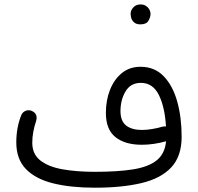

<svg xmlns="http://www.w3.org/2000/svg" viewBox="-20 -830 908 880"><path d="M54.7 -177.2Q54.7 -246.1 78.1 -303.7Q85 -317.9 99.4 -322.8Q113.8 -327.6 127.4 -320.8Q156.2 -307.1 144.5 -272Q137.7 -252.4 132.8 -226.8Q127.9 -201.2 127.9 -175.8Q127.9 -123.5 165 -94.5Q202.1 -65.4 266.8 -54Q331.5 -42.5 414.6 -42.5Q519 -42.5 589.8 -53.7Q660.6 -64.9 698.2 -95.2Q735.8 -125.5 741.2 -182.6Q684.1 -166.5 629.9 -166.5Q553.2 -166.5 509.3 -201.4Q465.3 -236.3 465.3 -312.5Q465.3 -370.1 484.1 -418Q502.9 -465.8 538.3 -494.9Q573.7 -523.9 624 -523.9Q689 -523.9 730.7 -480.2Q772.5 -436.5 792.5 -363.8Q812.5 -291 812.5 -203.1Q812.5 -113.8 765.1 -63Q717.8 -12.2 628.7 9Q539.6 30.3 414.6 30.3Q305.2 30.3 224.4 10.5Q143.6 -9.3 99.1 -54.9Q54.7 -100.6 54.7 -177.2ZM532.2 -320.8Q532.2 -274.9 558.3 -254.6Q584.5 -234.4 629.9 -234.4Q652.8 -234.4 678.5 -238.8Q704.1 -243.2 725.1 -249.5Q732.9 -251.5 740.7 -250Q735.8 -338.4 708.3 -394.3Q680.7 -450.2 625.5 -450.2Q578.6 -450.2 555.4 -411.1Q532.2 -372.1 532.2 -320.8ZM578.6 -766.1Q578.6 -782.7 591.1 -796.1Q603.5 -809.6 624 -809.6Q638.2 -809.6 647.7 -803.7Q657.2 -797.9 662.6 -789.6Q669.9 -778.3 669.9 -765.6Q669.9 -751.5 660.4 -734.9Q650.9 -718.3 623.5 -718.3Q605.5 -718.3 595.7 -726.6Q585.9 -734.9 582 -745.6Q578.6 -757.8 578.6 -766.1Z"/></svg>

Font: Mikhak-DS2-FD Regular
Style: Regular
Weight: 400
Designer: Amin Abedi
Version: Version 3.4